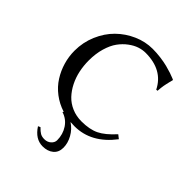

<svg xmlns="http://www.w3.org/2000/svg" viewBox="-244 -795 1165 1165"><g transform="rotate(45 338.5 -212.5)"><path d="M219.2 166 233.9 159.2Q252 178.2 266.4 186.5Q280.8 194.8 301.8 194.8Q327.6 194.8 344.7 179.2Q361.8 163.6 361.8 144Q361.8 93.3 335.4 53.7Q309.1 14.2 263.2 0L268.1 -5.9Q215.8 -22.5 174.1 -54.4Q132.3 -86.4 106 -128.2Q79.6 -169.9 65.7 -217.5Q51.8 -265.1 51.8 -314.9Q51.8 -386.7 79.3 -451.2Q106.9 -515.6 152.3 -560.5Q197.8 -605.5 257.3 -631.8Q316.9 -658.2 379.9 -658.2Q414.1 -658.2 449.2 -653.6Q484.4 -648.9 509.8 -642.3Q535.2 -635.7 555.9 -628.9Q576.7 -622.1 587.4 -617.2L598.1 -612.8L600.1 -609.9L593.8 -585L588.9 -563.5Q587.4 -557.6 585.4 -546.4Q583.5 -535.2 582.3 -524.7Q581.1 -514.2 580.1 -499L569.8 -498Q513.7 -610.8 366.2 -610.8Q340.3 -610.8 312.7 -601.8Q285.2 -592.8 256.6 -571.5Q228 -550.3 205.6 -519.5Q183.1 -488.8 168.9 -440.4Q154.8 -392.1 154.8 -334Q154.8 -289.6 163.6 -247.6Q172.4 -205.6 191.2 -168Q210 -130.4 236.8 -102.1Q263.7 -73.7 301.8 -57.4Q339.8 -41 384.8 -41Q454.1 -41 499.5 -63Q544.9 -85 598.1 -144L622.1 -125Q519 9.8 376 9.8Q357.4 9.8 340.8 8.3Q377.9 32.7 399.4 71.3Q420.9 109.9 420.9 148.9Q420.9 189 394.3 210.9Q367.7 232.9 325.2 232.9Q262.2 232.9 219.2 166Z"/></g></svg>

Font: Linux Biolinum G
Style: Regular
Weight: 400
Designer: Philipp H. Poll
Foundry: Philipp H. Poll
Version: Version 1.1.0 ; ttfautohint (v1.6)